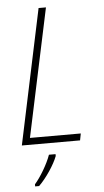

<svg xmlns="http://www.w3.org/2000/svg" viewBox="-62 -752 546 1012"><g transform="rotate(-5 211.5 -246.5)"><path d="M31 0H339L346 -36H77L221 -714H182ZM82 210V221H103C143 182 187 116 204 71V61H169C152 110 112 176 82 210Z"/></g></svg>

Font: Noto Sans SemiCondensed ExtraLight
Style: Italic
Weight: 200
Width: 4
Italic angle: -12°
Designer: Monotype Design Team
Foundry: Monotype Imaging Inc.
Version: Version 2.013